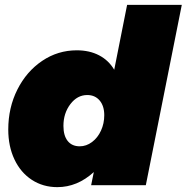

<svg xmlns="http://www.w3.org/2000/svg" viewBox="-20 -762 768 790"><path d="M14 -229Q14 -319 51.5 -393.5Q89 -468 153.5 -511.5Q218 -555 296 -555Q348 -555 387.5 -534.5Q427 -514 450 -475L503 -742H728L580 0H355L366 -54Q298 8 216 8Q157 8 111 -22Q65 -52 39.5 -106Q14 -160 14 -229ZM409 -288Q409 -326 390 -348.5Q371 -371 339 -371Q298 -371 269.5 -333.5Q241 -296 241 -244Q241 -204 258.5 -182Q276 -160 308 -160Q335 -160 358.5 -177.5Q382 -195 395.5 -224.5Q409 -254 409 -288Z"/></svg>

Font: Gontserrat Black
Style: Italic
Weight: 900
Italic angle: -11.3°
Designer: Julieta Ulanovsky
Foundry: Julieta Ulanovsky
Version: Version 6.001